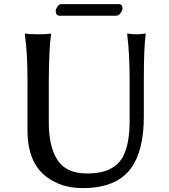

<svg xmlns="http://www.w3.org/2000/svg" viewBox="-20 -913 835 951"><path d="M103.5 -738.3V-747.1Q123 -743.2 168.9 -743.2Q211.9 -743.2 232.4 -747.1V-738.3Q222.7 -672.9 221.7 -508.8V-305.7Q221.7 -187.5 264.6 -120.6Q307.6 -53.7 412.1 -53.7Q543.9 -53.7 588.9 -136.7Q622.1 -198.2 622.1 -316.4V-508.8Q622.1 -652.3 610.4 -738.3V-747.1Q629.9 -743.2 655.3 -743.2Q680.7 -743.2 701.2 -747.1V-738.3Q692.4 -678.7 692.4 -508.8V-335.9Q692.4 -168 629.9 -81.1Q557.6 19.5 387.7 18.6Q286.1 18.6 212.9 -35.2Q116.2 -105.5 116.2 -267.6V-508.8Q116.2 -652.3 103.5 -738.3ZM255.9 -858.4Q255.9 -867.2 264.2 -879.9Q272.5 -892.6 285.2 -892.6H567.4Q586.9 -892.6 586.9 -871.1Q586.9 -862.3 577.6 -848.6Q568.4 -835 554.7 -835H275.4Q256.8 -835 255.9 -858.4Z"/></svg>

Font: GenEi LateMin P v2
Style: Medium
Weight: 500
Designer: o_tamon (Modified)
Foundry: o_tamon / Adobe Systems Incorporated / FONT 910 / Philipp H. Poll
Version: Version 2.1;Original Version 1.004